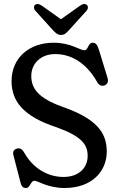

<svg xmlns="http://www.w3.org/2000/svg" viewBox="-20 -928 629 964"><path d="M244.5 -778C259 -762.5 269 -752.5 286.5 -752.5C304 -752.5 313.5 -762.5 327.5 -778L414 -873.5C424.5 -885.5 422.5 -898 416 -903.5C407.5 -910.5 396.5 -909 383.5 -900.5L286 -831.5L188.5 -900.5C175.5 -909 164.5 -910.5 156 -903.5C149.5 -898 147.5 -885.5 158 -873.5ZM289 -393.5C176.5 -434.5 137 -481.5 137 -546C137 -608.5 184 -656.5 257.5 -656.5C336 -656.5 412 -614 467 -517.5C475.5 -501 488 -494.5 502.5 -498.5C518.5 -503 526 -517 520 -536.5L476.5 -678.5C468.5 -704.5 460.5 -713.5 444.5 -713.5C422 -713.5 423 -675.5 404 -675.5C381.5 -675.5 335.5 -713.5 249.5 -713.5C124 -713.5 38 -635 38 -521C38 -421 95.5 -344 262.5 -289.5C390.5 -243.5 421 -202 420 -143.5C419.5 -85.5 376 -39.5 299 -39.5C222.5 -39.5 147 -80.5 101.5 -162C91 -180 79.5 -186 64.5 -182C50 -178 43 -166 47 -150L82.5 -13.5C87.5 7.5 95 16 111 16C132 16 133 -20.5 153.5 -20.5C169 -20.5 220.5 16 304 16C440.5 16 515.5 -67 516 -165.5C516.5 -264 463.5 -333 289 -393.5Z"/></svg>

Font: dr Title
Style: Regular
Weight: 400
Version: Version 1.000;hotconv 1.0.109;makeotfexe 2.5.65596